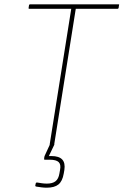

<svg xmlns="http://www.w3.org/2000/svg" viewBox="-20 -675 574 892"><path d="M215 0Q210 0 211 -5L311 -634H116Q115 -634 113.5 -635Q112 -636 113 -639L115 -652Q116 -655 121 -655H530Q532 -655 533 -654.5Q534 -654 533 -651L531 -638Q530 -634 526 -634H332L232 -5Q230 0 226 0ZM197 197Q186 197 173.5 195.5Q161 194 149 192Q143 191 144 187L146 177Q148 172 153 173Q164 175 175.5 176.5Q187 178 198 178Q224 178 238 167Q252 156 256 131L259 114Q264 89 252.5 78Q241 67 211 67H188Q184 67 185 64Q185 60 185.5 57Q186 54 187 50L211 -2Q214 -6 216 -6H229Q234 -6 232 -2L207 50H219Q254 50 269 66Q284 82 279 115L276 132Q270 167 251.5 182Q233 197 197 197Z"/></svg>

Font: Sofia Sans Semi Condensed Thin
Style: Italic
Weight: 250
Italic angle: -9°
Version: Version 4.100